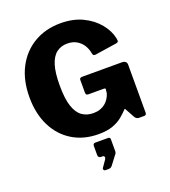

<svg xmlns="http://www.w3.org/2000/svg" viewBox="-173 -877 1104 1247"><g transform="rotate(-20 378.5 -253.5)"><path d="M379 10Q276 10 198.5 -37.5Q121 -85 79 -170.5Q37 -256 37 -368Q37 -485 81.5 -571Q126 -657 206 -704.5Q286 -752 390 -752Q477 -752 542 -720.5Q607 -689 647.5 -639.5Q688 -590 699 -537Q703 -518 700 -512.5Q697 -507 686 -505L534 -482Q523 -482 520 -486.5Q517 -491 515 -500Q510 -530 494 -555.5Q478 -581 451 -597Q424 -613 386 -613Q343 -613 312 -589.5Q281 -566 264.5 -514Q248 -462 248 -374Q248 -281 266 -228Q284 -175 316.5 -152.5Q349 -130 393 -130Q419 -130 439.5 -137Q460 -144 475.5 -156.5Q491 -169 501.5 -185.5Q512 -202 518 -221L520 -240Q526 -256 511 -256H404Q395 -256 390.5 -260Q386 -264 386 -276V-362Q386 -377 405 -377H679Q695 -377 703.5 -369.5Q712 -362 712 -349V-16Q712 -9 708 -4.5Q704 0 696 0H661Q652 0 645 -4Q638 -8 632 -18L597 -82Q595 -86 592.5 -86Q590 -86 587 -81Q568 -61 542.5 -40Q517 -19 477.5 -4.5Q438 10 379 10ZM339 245Q332 245 328 238.5Q324 232 328 226L360 180Q367 170 364.5 162Q362 154 352 154H343Q322 154 322 134V72Q322 54 338 54H426Q441 54 441 68V154Q441 157 439.5 160.5Q438 164 437 166L387 232Q381 239 375 242Q369 245 356 245Z"/></g></svg>

Font: Libre Franklin ExtraBold
Style: Regular
Weight: 800
Designer: Pablo Impallari, Rodrigo Fuenzalida, Nhung Nguyen
Foundry: Impallari Type
Version: Version 3.000